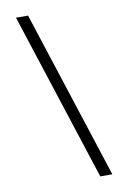

<svg xmlns="http://www.w3.org/2000/svg" viewBox="-108 -898 765 1146"><g transform="rotate(-10 275.0 -325.0)"><path d="M404 185 73 -835H146L477 185Z"/></g></svg>

Font: Lode Term
Style: Regular
Weight: 400
Monospace: yes
Designer: Belleve Invis
Foundry: Belleve Invis
Version: Version 29.2.0